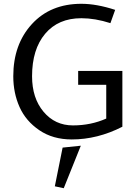

<svg xmlns="http://www.w3.org/2000/svg" viewBox="-20 -723 715 1012"><path d="M409 -627Q287 -627 218 -545Q149 -463 149 -321Q149 -206 209.5 -134Q270 -62 364.5 -62Q459 -62 540 -98V-276H392V-349H625V-55Q494 12 358 12Q259 12 187.5 -36.5Q116 -85 83 -159Q50 -233 50 -321Q50 -489 148 -596Q246 -703 409 -703Q489 -703 587 -671L562 -601Q481 -627 409 -627ZM316 269 269 259 310 55 406 45Z"/></svg>

Font: Average Sans
Style: Regular
Weight: 400
Designer: Eduardo Rodriguez Tunni
Foundry: Eduardo Rodriguez Tunni
Version: Version 1.002